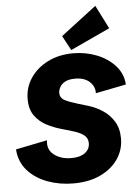

<svg xmlns="http://www.w3.org/2000/svg" viewBox="-63 -1019 776 1080"><g transform="rotate(-5 324.5 -479.0)"><path d="M308.1 13.2Q231 13.2 162.8 -11.7Q94.7 -36.6 50.8 -85.4Q6.8 -134.3 2 -205.6L180.2 -241.7Q171.9 -190.4 210.2 -160.2Q248.5 -129.9 309.6 -129.9Q357.9 -129.9 385.5 -150.6Q413.1 -171.4 413.1 -205.1Q413.1 -233.4 391.6 -250.7Q370.1 -268.1 324.2 -281.2L267.1 -297.9Q224.6 -309.6 184.3 -330.6Q144 -351.6 117.9 -387.7Q91.8 -423.8 91.8 -481.4Q91.8 -546.9 127.4 -600.1Q163.1 -653.3 225.6 -684.8Q288.1 -716.3 369.1 -716.3Q439.5 -716.3 502 -691.7Q564.5 -667 605 -621.8Q645.5 -576.7 649.4 -515.6L477.1 -481.4Q478.5 -519 449.5 -546.1Q420.4 -573.2 367.2 -573.2Q332 -573.2 311 -561.8Q290 -550.3 281 -533.4Q272 -516.6 272 -501Q272 -471.7 299.6 -458Q327.1 -444.3 373 -430.7L427.2 -414.6Q469.2 -402.3 507.8 -377.2Q546.4 -352.1 571 -312.5Q595.7 -272.9 595.7 -216.3Q595.7 -151.4 560.3 -99.6Q524.9 -47.9 460.4 -17.3Q396 13.2 308.1 13.2ZM360.4 -735.4 315.9 -817.9 516.6 -971.2 583.5 -838.9Z"/></g></svg>

Font: Schibsted Grotesk ExtraBold
Style: Italic
Weight: 800
Italic angle: -12°
Designer: Bakken & Baeck AS, Henrik Kongsvoll
Foundry: Schibsted ASA
Version: Version 1.100; ttfautohint (v1.8.4.7-5d5b);gftools[0.9.25]